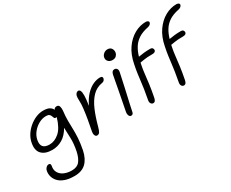

<svg xmlns="http://www.w3.org/2000/svg" viewBox="-140 -1249 2402 1999"><g transform="rotate(-30 1061.0 -250.0)"><path d="M278 260Q207 260 160.5 242Q114 224 88.5 195Q63 166 55 133Q47 100 53 71Q56 50 71 34.5Q86 19 103 19Q129 19 123 51Q114 94 132.5 127Q151 160 190.5 178Q230 196 283 196Q346 196 377 157.5Q408 119 423 48Q440 -38 437.5 -103.5Q435 -169 433 -230Q393 -159 336.5 -125Q280 -91 214 -91Q128 -91 86.5 -135.5Q45 -180 63 -267Q72 -312 98 -352.5Q124 -393 162 -425Q200 -457 244 -475.5Q288 -494 332 -494Q382 -494 407.5 -478.5Q433 -463 442 -441Q451 -463 478 -463Q501 -463 508 -441Q515 -419 512 -390Q504 -325 504.5 -273Q505 -221 506.5 -171.5Q508 -122 504.5 -64.5Q501 -7 486 71Q467 163 417 211.5Q367 260 278 260ZM129 -262Q107 -154 217 -154Q278 -154 333.5 -202Q389 -250 423 -366Q418 -363 414 -363Q399 -363 393.5 -373Q388 -383 384 -396.5Q380 -410 368.5 -420Q357 -430 330 -430Q284 -430 241 -406Q198 -382 168 -344Q138 -306 129 -262Z M691 12Q676 12 668 -5.5Q660 -23 664 -47Q677 -111 688.5 -177Q700 -243 706.5 -299Q713 -355 711 -389Q710 -412 710.5 -425Q711 -438 713 -451Q717 -468 727.5 -479Q738 -490 753 -490Q767 -490 775.5 -473Q784 -456 783.5 -414.5Q783 -373 771 -298Q807 -373 850 -416.5Q893 -460 936 -478.5Q979 -497 1016 -497Q1036 -497 1042 -488.5Q1048 -480 1045 -469Q1043 -459 1034 -448.5Q1025 -438 1007 -436Q937 -424 889 -374Q841 -324 807 -244.5Q773 -165 746 -64Q734 -19 723 -3.5Q712 12 691 12Z M1102 11Q1085 11 1077 -8.5Q1069 -28 1074 -53Q1090 -137 1101.5 -195Q1113 -253 1121 -296Q1129 -339 1136 -376.5Q1143 -414 1151 -456Q1155 -474 1164.5 -485Q1174 -496 1190 -496Q1208 -496 1218.5 -483Q1229 -470 1225 -445Q1220 -422 1211 -379.5Q1202 -337 1190.5 -285Q1179 -233 1167 -181Q1155 -129 1145.5 -85.5Q1136 -42 1131 -17Q1126 11 1102 11ZM1224 -588Q1192 -588 1173.5 -608Q1155 -628 1161 -657Q1166 -680 1186 -696Q1206 -712 1230 -712Q1265 -712 1279.5 -688.5Q1294 -665 1288 -636Q1285 -620 1269.5 -604Q1254 -588 1224 -588Z M1366 13Q1350 13 1339.5 -2.5Q1329 -18 1335 -46Q1348 -112 1355 -160.5Q1362 -209 1367 -250.5Q1372 -292 1378 -336.5Q1384 -381 1396 -439Q1416 -543 1466 -614.5Q1516 -686 1582.5 -723Q1649 -760 1720 -760Q1732 -760 1743.5 -753.5Q1755 -747 1753 -733Q1750 -722 1740 -713Q1730 -704 1712 -700Q1641 -686 1595 -656Q1549 -626 1521.5 -581.5Q1494 -537 1478 -481Q1511 -487 1544.5 -490.5Q1578 -494 1617 -494Q1639 -494 1647.5 -483Q1656 -472 1654 -458Q1649 -434 1612 -434Q1544 -434 1512.5 -428Q1481 -422 1462 -420Q1459 -409 1457 -396Q1447 -348 1441.5 -296.5Q1436 -245 1427.5 -180.5Q1419 -116 1402 -29Q1396 -4 1387.5 4.5Q1379 13 1366 13ZM1735 13Q1719 13 1708.5 -2.5Q1698 -18 1704 -46Q1717 -112 1724 -160.5Q1731 -209 1736 -250.5Q1741 -292 1747 -336.5Q1753 -381 1765 -439Q1785 -543 1835 -614.5Q1885 -686 1951.5 -723Q2018 -760 2089 -760Q2101 -760 2112.5 -753.5Q2124 -747 2122 -733Q2119 -722 2109 -713Q2099 -704 2081 -700Q2010 -686 1964 -656Q1918 -626 1890.5 -581.5Q1863 -537 1847 -481Q1880 -487 1913.5 -490.5Q1947 -494 1986 -494Q2008 -494 2016.5 -483Q2025 -472 2023 -458Q2018 -434 1981 -434Q1913 -434 1881.5 -428Q1850 -422 1831 -420Q1828 -409 1826 -396Q1816 -348 1810.5 -296.5Q1805 -245 1796.5 -180.5Q1788 -116 1771 -29Q1765 -4 1756.5 4.5Q1748 13 1735 13Z"/></g></svg>

Font: Shantell Sans Normal
Style: Italic
Weight: 300
Italic angle: -11.31°
Designer: Stephen Nixon, Anya Danilova, Shantell Martin
Foundry: Arrow Type
Version: Version 1.008;[a672d596b]